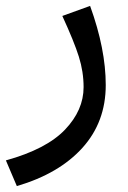

<svg xmlns="http://www.w3.org/2000/svg" viewBox="-50 -379 433 650"><path d="M-30 164Q107 126 170 60Q233 -6 233 -84Q233 -136 217 -187Q201 -238 161 -325L255 -359Q308 -213 308 -91Q308 34 229 121.5Q150 209 7 251Z"/></svg>

Font: FiraGO
Style: Regular
Weight: 400
Designer: bBox Type
Foundry: bBox Type GmbH
Version: Version 1.001;April 20, 2020;FontCreator 12.0.0.2555 64-bit